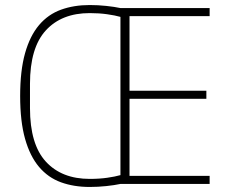

<svg xmlns="http://www.w3.org/2000/svg" viewBox="-20 -730 915 762"><path d="M458 0Q435 5 402 8.5Q369 12 336 12Q273 12 222 -6.5Q171 -25 135 -67.5Q99 -110 79.5 -179Q60 -248 60 -349Q60 -450 79.5 -519Q99 -588 135 -630.5Q171 -673 222 -691.5Q273 -710 336 -710Q369 -710 402 -706.5Q435 -703 458 -698H812V-666H494V-370H799V-338H494V-32H812V0ZM99 -301Q99 -157 162 -88.5Q225 -20 336 -20Q374 -20 405.5 -24.5Q437 -29 458 -35V-663Q437 -669 405 -673.5Q373 -678 336 -678Q225 -678 162 -609.5Q99 -541 99 -397Z"/></svg>

Font: IBM Plex Sans Condensed ExtraLight
Style: Regular
Weight: 200
Width: 3
Designer: Mike Abbink, Paul van der Laan, Pieter van Rosmalen
Foundry: Bold Monday
Version: Version 1.3